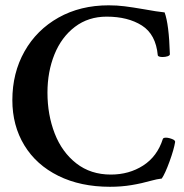

<svg xmlns="http://www.w3.org/2000/svg" viewBox="-20 -696 698 729"><path d="M26.9 -315.9Q26.9 -418.9 73 -500.7Q119.1 -582.5 202.1 -629.2Q285.2 -675.8 392.6 -675.8Q424.3 -675.8 453.4 -672.1Q482.4 -668.5 528.3 -660.6Q575.2 -651.9 605 -648.9Q621.6 -604 625 -490.2Q625 -485.4 616.5 -482.4Q607.9 -479.5 597.2 -479.5Q589.8 -479.5 584.7 -481.2Q579.6 -482.9 579.1 -485.8Q571.8 -565.4 518.8 -599.1Q465.8 -632.8 384.8 -632.8Q315.4 -632.8 264.4 -594Q213.4 -555.2 186.8 -489.5Q160.2 -423.8 160.2 -344.2Q160.2 -260.3 187.7 -189.2Q215.3 -118.2 269.8 -75.7Q324.2 -33.2 400.9 -33.2Q470.2 -33.2 523.7 -67.6Q577.1 -102.1 598.1 -168Q599.6 -173.3 610.4 -173.3Q616.7 -173.3 624.5 -171.1Q632.3 -168.9 638.2 -166Q645 -162.1 645 -157.2Q640.6 -129.4 623.8 -83Q606.9 -36.6 594.2 -18.1Q574.2 -15.6 557.1 -10.7Q517.6 0.5 479.2 6.8Q440.9 13.2 397.5 13.2Q285.6 13.2 201.7 -28.3Q117.7 -69.8 72.3 -144.5Q26.9 -219.2 26.9 -315.9Z"/></svg>

Font: JuniusX
Style: Bold
Weight: 700
Designer: Peter S. Baker
Foundry: Briery Creek Software
Version: Version 1.004